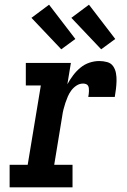

<svg xmlns="http://www.w3.org/2000/svg" viewBox="-20 -798 540 818"><path d="M21 0V-96H98L154 -434H90V-530H282L267 -439Q278 -459 291.5 -477Q305 -495 322.5 -509.5Q340 -524 361 -531Q382 -538 403 -538Q420 -538 436.5 -533.5Q453 -529 462 -516Q471 -503 474 -486.5Q477 -470 476.5 -453Q476 -436 474 -419Q472 -402 469 -385H356Q357 -391 358 -397Q359 -403 359 -409.5Q359 -416 358.5 -422Q358 -428 355 -433Q352 -438 346 -440Q340 -442 334 -442Q319 -442 306 -433.5Q293 -425 284 -413Q275 -401 269 -387Q263 -373 258.5 -359.5Q254 -346 250.5 -332Q247 -318 245 -303L211 -96H289V0ZM411 -588 284 -722 359 -778 471 -632ZM241 -588 114 -722 189 -778 301 -632Z"/></svg>

Font: Iosevka Slab Oblique
Style: Bold
Weight: 700
Italic angle: -9°
Monospace: yes
Designer: Belleve Invis
Foundry: Belleve Invis
Version: Version 11.1.1; ttfautohint (v1.8.3)